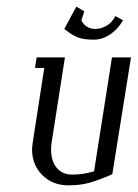

<svg xmlns="http://www.w3.org/2000/svg" viewBox="-20 -556 413 576"><path d="M76.2 -107.4Q76.2 -114.3 78.1 -127.9L112.8 -352.1H85L89.8 -383.8H174.8L134.8 -127.9Q133.3 -120.6 133.3 -106.4Q133.3 -73.2 150.1 -52.7Q167 -32.2 196.8 -32.2Q229.5 -32.2 262.2 -42L315.9 -383.8H373L316.9 -33.2Q273.4 -14.6 246.6 -7.3Q219.7 0 185.1 0Q137.7 0 106.9 -30.8Q76.2 -61.5 76.2 -107.4ZM172.9 -469.2 209 -536.1 232.9 -522 224.1 -495.1Q237.3 -469.2 266.1 -469.2Q282.7 -469.2 299.3 -478.5Q315.9 -487.8 326.2 -507.8L349.1 -495.1Q334.5 -469.2 310.8 -453.1Q287.1 -437 261.2 -437Q232.4 -437 214.6 -443.4Q196.8 -449.7 172.9 -469.2Z"/></svg>

Font: Gawaa
Style: Italic
Weight: 400
Designer: T. Christopher White
Version: Version 1.0